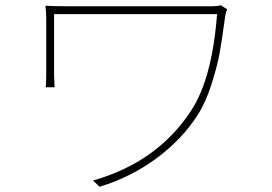

<svg xmlns="http://www.w3.org/2000/svg" viewBox="-20 -700 1040 735"><path d="M825 -680 850 -664Q845 -656 842 -638Q830 -549 821.5 -500.5Q813 -452 791 -381.5Q769 -311 738 -262Q678 -167 579 -94Q480 -21 361 15L336 -9Q583 -79 712 -277Q792 -399 811 -646H187V-412Q187 -402 189 -366H155Q157 -384 157 -412V-628Q157 -652 154 -678Q176 -676 245 -676H794Q814 -676 825 -680Z"/></svg>

Font: Noto Sans Korean Thin
Style: Regular
Weight: 250
Designer: Ryoko NISHIZUKA  (kana & ideographs); Paul D. Hunt (Latin, Greek & Cyrillic); Wenlong ZHANG  (bopomofo); Sandoll Communi
Foundry: Adobe Systems Incorporated
Version: Version 1.0001;PS 1;hotconv 1.0.78;makeotf.lib2.5.61930